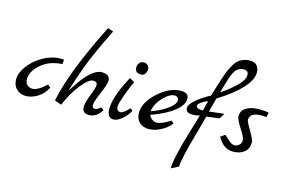

<svg xmlns="http://www.w3.org/2000/svg" viewBox="-123 -1055 2372 1606"><g transform="rotate(15 1062.5 -251.5)"><path d="M281 -142 305 -122Q281 -67 228 -34Q175 -1 125.5 -1Q76 -1 43.5 -32Q11 -63 11 -117Q11 -171 58 -234Q105 -297 179.5 -338Q254 -379 326 -379Q336 -379 356 -377L353 -338Q243 -333 170.5 -271Q98 -209 98 -139Q98 -110 116 -92Q134 -74 163 -74Q209 -74 281 -142Z M761 -73 784 -54Q742 16 675 16Q617 16 617 -41Q617 -74 645.5 -146.5Q674 -219 674 -242Q674 -271 637 -271Q600 -271 536.5 -191.5Q473 -112 430 -7L371 -28Q423 -289 643 -727L692 -711Q581 -489 533 -358Q483 -222 458 -133Q535 -260 590.5 -309Q646 -358 687 -358Q761 -358 761 -305Q761 -272 724 -187Q687 -102 687 -74Q687 -46 714 -46Q728 -46 761 -73Z M1012 -424Q956 -424 956 -469Q956 -494 970 -511Q984 -528 1006 -528Q1028 -528 1042 -515Q1056 -502 1056 -481Q1056 -460 1044 -442Q1032 -424 1012 -424ZM999 -129 1019 -112Q995 -66 955.5 -33.5Q916 -1 884 -1Q828 -1 828 -79Q828 -176 908 -332Q926 -366 929 -372L972 -346Q951 -308 920.5 -225Q890 -142 890 -118.5Q890 -95 900 -85Q910 -75 924 -75Q951 -75 999 -129Z M1356 -118 1379 -100Q1348 -57 1294 -28.5Q1240 0 1189 0Q1138 0 1107 -30Q1076 -60 1076 -109Q1076 -201 1173.5 -290Q1271 -379 1371 -379Q1437 -379 1437 -327Q1437 -273 1367.5 -218Q1298 -163 1172 -118Q1181 -95 1200 -82Q1219 -69 1239 -69Q1282 -69 1356 -118ZM1167 -148Q1248 -176 1306 -218Q1364 -260 1364 -295Q1364 -308 1354 -318Q1344 -328 1331 -328Q1284 -328 1229.5 -269.5Q1175 -211 1167 -148Z M1671 -393 1639 -272 1769 -287 1740 -240 1628 -225Q1615 -171 1584 -62Q1517 174 1517 237L1453 270Q1453 184 1527 -62Q1565 -185 1574 -220Q1539 -211 1510 -211Q1453 -211 1453 -256Q1453 -281 1491 -316Q1546 -367 1622 -406Q1681 -607 1707 -658Q1742 -727 1771 -746Q1814 -773 1860 -773Q1906 -773 1925 -747Q1944 -721 1942 -686Q1937 -560 1671 -393ZM1831 -688Q1775 -688 1748 -634Q1727 -592 1711 -533Q1695 -474 1688 -452Q1743 -486 1806 -544Q1869 -602 1871 -645Q1873 -688 1831 -688ZM1588 -267 1610 -355Q1572 -339 1550.5 -322Q1529 -305 1529 -293Q1529 -267 1588 -267Z M2125 -391 2116 -352Q2099 -354 2072 -354Q1972 -354 1972 -288Q1972 -274 2012.5 -206Q2053 -138 2053 -115Q2053 -61 2016.5 -30.5Q1980 0 1919 0Q1835 0 1784 -93L1822 -120Q1836 -109 1852 -93.5Q1868 -78 1876 -72Q1895 -55 1918 -55Q1941 -55 1958 -71.5Q1975 -88 1975 -112.5Q1975 -137 1931.5 -204Q1888 -271 1888 -298Q1888 -347 1929.5 -373Q1971 -399 2038.5 -399Q2106 -399 2125 -391Z"/></g></svg>

Font: Marck Script
Style: Regular
Weight: 400
Designer: Denis Masharov, Marck Fogel
Foundry: Denis Masharov
Version: Version 1.002